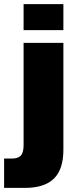

<svg xmlns="http://www.w3.org/2000/svg" viewBox="-68 -749 376 936"><path d="M47 -602V-729H241V-602ZM-48 167V24H-10Q20 24 33.5 9.5Q47 -5 47 -41V-540H241V-19Q241 77 194.5 122Q148 167 54 167Z"/></svg>

Font: Mona Sans Expanded ExtraBold
Style: Regular
Weight: 800
Width: 7
Designer: Deni Anggara
Foundry: GitHub
Version: Version 1.001; ttfautohint (v1.8.4.7-5d5b);gftools[0.9.33]